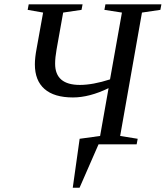

<svg xmlns="http://www.w3.org/2000/svg" viewBox="-20 -675 775 898"><path d="M734.9 -654.8 730 -628.9 644 -616.2 542 -39.1 624 -25.9 619.1 0H440.9L352.1 203.1H320.3L352.5 -25.9L448.2 -39.1L487.8 -262.7Q397.9 -219.2 321.3 -219.2Q233.4 -219.2 188.2 -258.8Q143.1 -298.3 143.1 -374Q143.1 -405.3 151.4 -448.7L181.6 -616.2L109.4 -628.9L114.3 -654.8H366.2L361.3 -628.9L275.4 -616.2L244.6 -443.8Q237.8 -405.8 237.8 -377Q237.8 -277.8 353.5 -277.8Q414.1 -277.8 494.6 -303.7L550.3 -616.2L468.3 -628.9L473.1 -654.8Z"/></svg>

Font: Liberation Serif
Style: Italic
Weight: 400
Italic angle: -16.333°
Designer: Steve Matteson
Foundry: Ascender Corporation
Version: Version 2.1.5